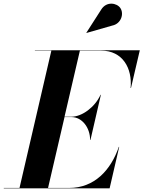

<svg xmlns="http://www.w3.org/2000/svg" viewBox="-68 -1023 779 1043"><path d="M541.5 -884C589.5 -893.5 607 -947 586 -979C567.5 -1007 510.5 -1018 481.5 -970.5L401 -845L402 -844ZM320.5 -387C377.5 -387 421.5 -330 421.5 -263H423.5L480 -508H478C448 -441 377.5 -389 320.5 -389H282.5L366 -748H481.5C598.5 -748 651.5 -652 641.5 -545H643.5L691.5 -750H121.5V-748H211L38 -2H-47.5V0H527.5L579.5 -225H577.5C533.5 -98 444.5 -2 307.5 -2H193L282.5 -387Z"/></svg>

Font: Bodoni* 96pt
Style: Bold Italic
Weight: 700
Italic angle: -13°
Version: Version 2.3